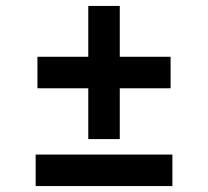

<svg xmlns="http://www.w3.org/2000/svg" viewBox="-20 -626 700 646"><path d="M554 -329H106V-435H554ZM383 -158H277V-606H383ZM560 0H100V-106H560Z"/></svg>

Font: Wix Madefor Display
Style: Bold
Weight: 700
Designer: Dalton Maag Ltd
Foundry: Dalton Maag Ltd
Version: Version 3.100